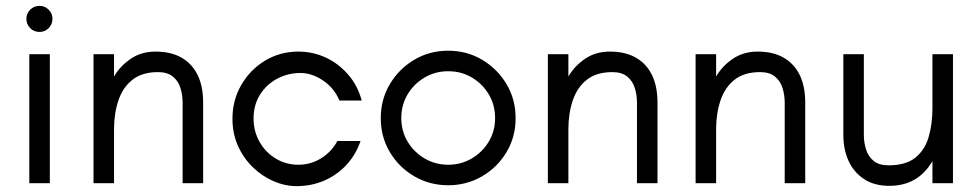

<svg xmlns="http://www.w3.org/2000/svg" viewBox="-20 -625 3331 655"><path d="M80 0V-440H150V0ZM115 -516Q96 -516 83 -529Q70 -542 70 -561Q70 -579 83 -592Q96 -605 115 -605Q133 -605 146 -592Q159 -579 159 -561Q159 -542 146 -529Q133 -516 115 -516Z M299 0V-440H369V-364Q390 -400 426 -424.5Q462 -449 511 -449Q563 -449 599 -428.5Q635 -408 654 -369.5Q673 -331 673 -275V0H603V-275Q603 -301 595.5 -325Q588 -349 569.5 -364Q551 -379 519 -379Q465 -379 432 -353Q399 -327 384 -282.5Q369 -238 369 -184V0Z M992 10Q952 10 913 -7Q874 -24 842.5 -54.5Q811 -85 792 -127Q773 -169 773 -220Q773 -283 803 -335Q833 -387 884 -418Q935 -449 998 -449Q1047 -449 1090.5 -429Q1134 -409 1167 -371.5Q1200 -334 1214 -282H1138Q1120 -325 1082 -350.5Q1044 -376 1005 -376Q962 -376 925.5 -356.5Q889 -337 867 -302Q845 -267 845 -220Q845 -178 865 -142Q885 -106 920 -84.5Q955 -63 998 -63Q1040 -63 1075.5 -85Q1111 -107 1131 -144H1210Q1193 -95 1160 -60.5Q1127 -26 1084 -8Q1041 10 992 10Z M1509 7Q1446 7 1393.5 -23.5Q1341 -54 1310 -106Q1279 -158 1279 -222Q1279 -286 1310 -338Q1341 -390 1393 -421Q1445 -452 1509 -452Q1573 -452 1625 -421Q1677 -390 1708 -338Q1739 -286 1739 -222Q1739 -158 1708 -106Q1677 -54 1624.5 -23.5Q1572 7 1509 7ZM1509 -63Q1553 -63 1589.5 -84.5Q1626 -106 1647.5 -142Q1669 -178 1669 -222Q1669 -267 1647.5 -303Q1626 -339 1590 -360.5Q1554 -382 1509 -382Q1465 -382 1428.5 -360.5Q1392 -339 1370.5 -303Q1349 -267 1349 -222Q1349 -178 1370.5 -142Q1392 -106 1428.5 -84.5Q1465 -63 1509 -63Z M1849 0V-440H1919V-364Q1940 -400 1976 -424.5Q2012 -449 2061 -449Q2113 -449 2149 -428.5Q2185 -408 2204 -369.5Q2223 -331 2223 -275V0H2153V-275Q2153 -301 2145.5 -325Q2138 -349 2119.5 -364Q2101 -379 2069 -379Q2015 -379 1982 -353Q1949 -327 1934 -282.5Q1919 -238 1919 -184V0Z M2353 0V-440H2423V-364Q2444 -400 2480 -424.5Q2516 -449 2565 -449Q2617 -449 2653 -428.5Q2689 -408 2708 -369.5Q2727 -331 2727 -275V0H2657V-275Q2657 -301 2649.5 -325Q2642 -349 2623.5 -364Q2605 -379 2573 -379Q2519 -379 2486 -353Q2453 -327 2438 -282.5Q2423 -238 2423 -184V0Z M3014 9Q2962 9 2927 -14.5Q2892 -38 2874.5 -77Q2857 -116 2857 -165V-440H2927V-165Q2927 -139 2934.5 -115Q2942 -91 2960.5 -76Q2979 -61 3011 -61Q3070 -61 3102.5 -87Q3135 -113 3148 -157.5Q3161 -202 3161 -256V-440H3231V0H3161V-75Q3136 -33 3099.5 -12Q3063 9 3014 9Z"/></svg>

Font: Teachers
Style: Regular
Weight: 400
Designer: Alfredo Marco Pradil, Chank Diesel
Version: Version 1.001